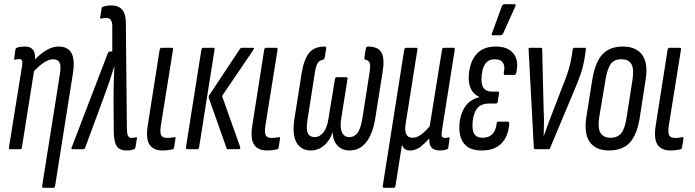

<svg xmlns="http://www.w3.org/2000/svg" viewBox="-20 -715 3328 920"><path d="M28 0Q22 0 23 -9L85 -395Q89 -418 85.5 -425Q82 -432 71 -432Q67 -432 62 -431Q57 -430 52 -429Q46 -428 48 -435L54 -478Q55 -483 57 -484.5Q59 -486 63 -487Q72 -490 81.5 -491Q91 -492 100 -492Q152 -492 148 -430Q175 -459 204 -475.5Q233 -492 261 -492Q305 -492 322.5 -460.5Q340 -429 329 -361L244 176Q243 185 234 185H190Q181 185 182 176L267 -360Q273 -398 265.5 -414.5Q258 -431 235 -431Q215 -431 191.5 -416Q168 -401 143 -374L85 -9Q84 0 77 0Z M587 6Q551 6 538 -17Q525 -40 525 -91L524 -244Q524 -285 525 -319Q526 -353 528 -396H527Q514 -353 502.5 -319.5Q491 -286 476 -245L388 -7Q385 0 380 0H327Q319 0 324 -10L497 -461Q500 -468 505 -468H518V-587Q519 -629 490 -629Q477 -629 465 -626Q458 -624 460 -632L467 -675Q468 -682 474 -683Q492 -689 513 -689Q583 -689 583 -607L588 -100Q588 -76 593 -65Q598 -54 611 -54Q619 -54 631 -57Q638 -59 636 -51L629 -9Q627 -1 622 0Q613 4 604 5Q595 6 587 6Z M758 6Q715 6 696.5 -22Q678 -50 688 -114L745 -477Q747 -486 754 -486H803Q811 -486 809 -477L750 -109Q746 -76 753.5 -65Q761 -54 781 -54Q800 -54 815 -58Q822 -59 821 -51L814 -8Q813 -1 808 0Q787 6 758 6Z M1072 0Q1068 0 1066 -4L981 -244Q978 -253 984 -261L1130 -481Q1133 -486 1138 -486H1192Q1201 -486 1194 -476L1044 -255L1131 -10Q1133 0 1123 0ZM878 0Q870 0 871 -9L945 -477Q947 -486 955 -486H1003Q1010 -486 1008 -477L934 -9Q933 0 925 0Z M1259 6Q1216 6 1197.5 -22Q1179 -50 1189 -114L1246 -477Q1248 -486 1255 -486H1304Q1312 -486 1310 -477L1251 -109Q1247 -76 1254.5 -65Q1262 -54 1282 -54Q1301 -54 1316 -58Q1323 -59 1322 -51L1315 -8Q1314 -1 1309 0Q1288 6 1259 6Z M1469 6Q1422 6 1400.5 -32.5Q1379 -71 1391 -147L1426 -368Q1437 -432 1461.5 -462Q1486 -492 1537 -492Q1543 -492 1543 -483L1536 -439Q1534 -431 1528 -429Q1511 -426 1502.5 -413Q1494 -400 1489 -369L1454 -145Q1446 -96 1455 -77Q1464 -58 1488 -58Q1512 -58 1530 -81Q1548 -104 1554 -147L1585 -336Q1587 -345 1593 -345H1639Q1647 -345 1645 -336L1615 -147Q1608 -104 1618.5 -81Q1629 -58 1654 -58Q1677 -58 1692 -76.5Q1707 -95 1716 -145L1751 -369Q1756 -400 1751.5 -413Q1747 -426 1730 -429Q1725 -432 1726 -439L1733 -483Q1735 -492 1742 -492Q1793 -492 1808.5 -462Q1824 -432 1813 -368L1778 -147Q1765 -70 1733.5 -32Q1702 6 1655 6Q1620 6 1598 -16.5Q1576 -39 1574 -79H1573Q1559 -39 1531.5 -16.5Q1504 6 1469 6Z M1820 185Q1813 185 1814 176L1917 -477Q1919 -486 1926 -486H1975Q1982 -486 1980 -477L1925 -130Q1918 -90 1926.5 -72.5Q1935 -55 1957 -55Q1977 -55 1997 -69.5Q2017 -84 2039 -110L2098 -477Q2100 -486 2106 -486H2154Q2161 -486 2159 -477L2098 -92Q2094 -68 2098 -61Q2102 -54 2112 -54Q2117 -54 2121.5 -55Q2126 -56 2130 -57Q2136 -58 2134 -50L2128 -7Q2127 0 2119 1Q2111 4 2102.5 5Q2094 6 2086 6Q2034 6 2037 -51H2036Q2014 -26 1992.5 -10Q1971 6 1944 6Q1916 6 1906 -21L1875 176Q1874 185 1866 185Z M2287 6Q2234 6 2207.5 -22.5Q2181 -51 2181 -103Q2181 -156 2204 -196.5Q2227 -237 2276 -249V-251Q2251 -262 2238.5 -285Q2226 -308 2226 -339Q2226 -407 2258 -449.5Q2290 -492 2356 -492Q2413 -492 2440 -459Q2467 -426 2454 -367Q2451 -356 2444 -356H2399Q2393 -356 2394 -367Q2401 -396 2390.5 -413.5Q2380 -431 2351 -431Q2326 -431 2312 -417Q2298 -403 2292.5 -380.5Q2287 -358 2287 -334Q2287 -276 2337 -276H2365Q2373 -276 2371 -267L2365 -227Q2363 -219 2357 -219H2326Q2280 -219 2262 -189.5Q2244 -160 2244 -113Q2244 -82 2256 -68.5Q2268 -55 2293 -55Q2352 -55 2360 -124Q2360 -132 2368 -132H2414Q2420 -132 2420 -121Q2416 -63 2383.5 -28.5Q2351 6 2287 6ZM2342 -546Q2333 -546 2338 -557L2385 -686Q2389 -695 2399 -695H2444Q2455 -695 2449 -684L2391 -555Q2386 -546 2377 -546Z M2545 0Q2538 0 2538 -6L2513 -476Q2511 -486 2518 -486H2572Q2578 -486 2578 -478L2585 -186Q2587 -156 2586.5 -125.5Q2586 -95 2585 -64H2586Q2597 -96 2608.5 -126.5Q2620 -157 2632 -188L2677 -305Q2693 -344 2703 -375.5Q2713 -407 2719 -444L2724 -477Q2726 -486 2732 -486H2782Q2789 -486 2787 -477L2782 -442Q2775 -397 2762 -359.5Q2749 -322 2728 -273L2616 -6Q2615 0 2608 0Z M2898 6Q2835 6 2806 -34.5Q2777 -75 2790 -157L2818 -333Q2832 -417 2866.5 -454.5Q2901 -492 2965 -492Q3028 -492 3057.5 -451.5Q3087 -411 3073 -329L3046 -154Q3033 -70 2998 -32Q2963 6 2898 6ZM2906 -55Q2940 -55 2957.5 -77.5Q2975 -100 2983 -155L3010 -328Q3019 -383 3006 -407Q2993 -431 2957 -431Q2923 -431 2906.5 -408.5Q2890 -386 2881 -331L2852 -158Q2843 -104 2856.5 -79.5Q2870 -55 2906 -55Z M3192 6Q3149 6 3130.5 -22Q3112 -50 3122 -114L3179 -477Q3181 -486 3188 -486H3237Q3245 -486 3243 -477L3184 -109Q3180 -76 3187.5 -65Q3195 -54 3215 -54Q3234 -54 3249 -58Q3256 -59 3255 -51L3248 -8Q3247 -1 3242 0Q3221 6 3192 6Z"/></svg>

Font: Sofia Sans Extra Condensed
Style: Italic
Weight: 400
Italic angle: -9°
Designer: Botio Nikoltchev, Ani Petrova
Foundry: lettersoup
Version: Version 4.101; ttfautohint (v1.8.4.7-5d5b)